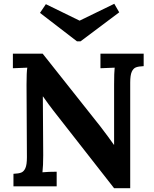

<svg xmlns="http://www.w3.org/2000/svg" viewBox="-20 -983 813 1013"><path d="M48 0ZM667 -547V10H582L262 -399Q237 -431 207 -474H206L208 -164Q208 -108 204 -74Q236 -77 279 -77V0H51V-66Q78 -67 92 -72.5Q106 -78 114 -96Q122 -114 122 -153L120 -536Q120 -603 124 -626L48 -623V-700H205L511 -314Q553 -259 581 -219H582V-536Q582 -601 585 -626L510 -623V-700H738V-634Q711 -633 697 -627.5Q683 -622 675 -604Q667 -586 667 -547ZM405 -765H386L191 -915L222 -961L400 -874L583 -963L609 -918Z"/></svg>

Font: Sumana
Style: Bold
Weight: 700
Designer: Cyreal, Alexei Vanyashin (Devanagari), Olga Karpushina (Latin)
Foundry: Cyreal
Version: Version 1.015;PS 001.015;hotconv 1.0.70;makeotf.lib2.5.58329